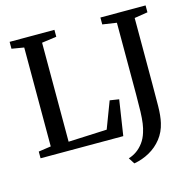

<svg xmlns="http://www.w3.org/2000/svg" viewBox="-128 -873 1196 1184"><g transform="rotate(-15 470.0 -281.5)"><path d="M34.5 0V-43L114 -54.5V-686L36 -699V-743H322V-699L228 -686V-54L474 -65L538.5 -235L597 -226L562.5 0ZM560 141Q587.5 133 612 115.8Q636.5 98.5 655.8 72.2Q675 46 685.5 11.5Q694 -14 698.2 -44Q702.5 -74 704 -118Q705.5 -162 705.5 -229V-685.5L615.5 -699V-743H904V-699L819 -685.5V-269Q819 -187 818.2 -124Q817.5 -61 807.5 -18.5Q795 37 762.5 78.2Q730 119.5 683.8 145.2Q637.5 171 585 180Z"/></g></svg>

Font: Merriweather 48pt Medium
Style: Regular
Weight: 500
Version: Version 2.100